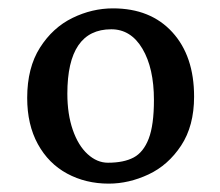

<svg xmlns="http://www.w3.org/2000/svg" viewBox="-20 -798 527 459"><path d="M444 -567Q444 -497 413 -450Q382 -403 335 -381Q288 -359 240 -359Q185 -359 140.5 -383Q96 -407 70.5 -453.5Q45 -500 45 -564Q45 -636 75.5 -684Q106 -732 153 -755Q200 -778 250 -778Q340 -778 392 -721Q444 -664 444 -567ZM141 -574Q141 -525 154 -487.5Q167 -450 189.5 -429.5Q212 -409 238 -409Q276 -409 299.5 -421.5Q323 -434 335.5 -466.5Q348 -499 348 -559Q348 -635 320.5 -681.5Q293 -728 246 -728Q141 -728 141 -574Z"/></svg>

Font: Martel DemiBold
Style: Regular
Weight: 600
Designer: Dan Reynolds
Foundry: Dan Reynolds
Version: Version 1.001; ttfautohint (v1.1) -l 5 -r 5 -G 72 -x 0 -D la